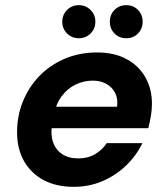

<svg xmlns="http://www.w3.org/2000/svg" viewBox="-20 -711 645 743"><path d="M265 12Q198 12 149 -14Q100 -40 73 -87.5Q46 -135 46 -200Q46 -262 68.5 -318Q91 -374 132 -416.5Q173 -459 230 -483.5Q287 -508 356 -508Q422 -508 469.5 -482.5Q517 -457 542.5 -412Q568 -367 568 -310Q568 -285 563.5 -260Q559 -235 554 -215H143L157 -298H433Q437 -330 425 -352.5Q413 -375 390.5 -387Q368 -399 339 -399Q304 -399 272 -383.5Q240 -368 217.5 -337Q195 -306 187 -259L182 -230Q175 -192 185 -162Q195 -132 220 -115Q245 -98 283 -98Q320 -98 348 -114.5Q376 -131 393 -157H531Q508 -109 468 -70.5Q428 -32 376.5 -10Q325 12 265 12ZM285 -563Q258 -563 239.5 -581.5Q221 -600 221 -627Q221 -654 239.5 -672.5Q258 -691 285 -691Q312 -691 330.5 -672.5Q349 -654 349 -627Q349 -600 330.5 -581.5Q312 -563 285 -563ZM469 -563Q441 -563 423 -581.5Q405 -600 405 -627Q405 -654 423 -672.5Q441 -691 469 -691Q496 -691 514 -672.5Q532 -654 532 -627Q532 -600 514 -581.5Q496 -563 469 -563Z"/></svg>

Font: DM Sans 24pt
Style: Bold Italic
Weight: 700
Italic angle: -10°
Designer: Colophon Foundry, Jonny Pinhorn
Foundry: Colophon Foundry
Version: Version 4.004;gftools[0.9.30]